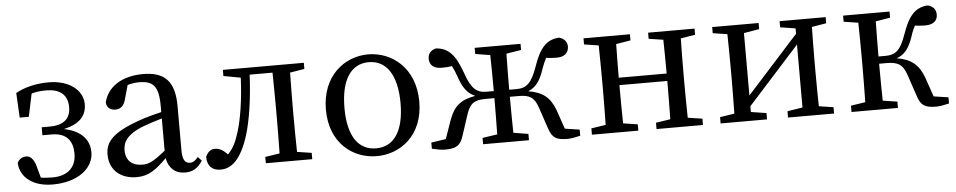

<svg xmlns="http://www.w3.org/2000/svg" viewBox="-36 -775 5131 1030"><g transform="rotate(-5 2529.5 -260.0)"><path d="M69 -359H118L144 -482C167 -489 193 -492 223 -492C295 -492 338 -460 338 -392C338 -332 303 -297 226 -297H182V-254H232C318 -254 345 -203 345 -141C345 -62 292 -24 218 -24C194 -24 174 -25 154 -28L136 -94C127 -125 110 -148 88 -148C66 -149 47 -139 37 -117C42 -35 114 14 214 14C354 14 436 -57 436 -140C436 -210 390 -259 300 -277C385 -296 423 -338 423 -400C423 -477 349 -534 239 -534C172 -534 107 -518 62 -492Z M828 -114C767 -66 742 -50 703 -50C652 -50 614 -76 614 -135C614 -175 631 -218 727 -255C751 -264 789 -277 828 -288ZM1002 -65C988 -48 976 -38 958 -38C933 -38 918 -56 918 -108V-346C918 -482 863 -534 748 -534C635 -534 555 -483 536 -399C539 -372 555 -357 585 -357C613 -357 631 -374 640 -408L661 -483C684 -489 704 -492 723 -492C797 -492 828 -464 828 -356V-322C784 -312 737 -299 702 -286C559 -235 521 -187 521 -120C521 -32 586 14 666 14C732 14 770 -15 830 -74C839 -21 874 12 928 12C966 12 997 -3 1022 -44Z M1613 -486V-519H1177V-486L1269 -469C1264 -353 1248 -248 1225 -176C1208 -122 1191 -91 1165 -65C1144 -87 1123 -101 1097 -101C1073 -101 1059 -87 1047 -62C1047 -11 1075 13 1119 13C1171 13 1227 -21 1270 -158C1295 -239 1312 -355 1318 -481H1441C1442 -425 1443 -344 1443 -289V-230C1443 -177 1442 -101 1441 -46L1363 -34V0H1613V-34L1535 -46C1534 -101 1533 -177 1533 -230V-289C1533 -342 1534 -418 1535 -473Z M1960 14C2088 14 2212 -77 2212 -258C2212 -440 2087 -534 1960 -534C1832 -534 1709 -439 1709 -258C1709 -78 1831 14 1960 14ZM1960 -28C1864 -28 1809 -107 1809 -258C1809 -410 1864 -492 1960 -492C2055 -492 2111 -410 2111 -258C2111 -107 2055 -28 1960 -28Z M2977 -45 2942 -147C2915 -219 2876 -249 2799 -262C2841 -279 2865 -312 2886 -376C2894 -399 2902 -417 2910 -432C2928 -430 2942 -428 2965 -428C3011 -428 3030 -449 3032 -481C3032 -507 3018 -526 2988 -534C2920 -530 2883 -487 2850 -391C2819 -302 2790 -279 2738 -279H2698C2698 -342 2699 -418 2700 -473L2780 -486V-519H2533V-486L2613 -473C2614 -419 2615 -342 2615 -279H2576C2524 -279 2494 -302 2464 -391C2430 -487 2393 -530 2325 -534C2295 -526 2282 -507 2282 -481C2283 -449 2303 -428 2348 -428C2370 -428 2385 -429 2403 -432C2411 -417 2419 -399 2427 -376C2448 -312 2473 -279 2514 -262C2437 -249 2398 -219 2372 -147L2336 -45L2257 -33V0C2278 5 2306 11 2325 11C2387 11 2410 -2 2427 -55L2465 -171C2485 -228 2510 -241 2571 -241H2615C2615 -177 2614 -100 2613 -46L2533 -34V0H2780V-34L2700 -47C2699 -101 2698 -177 2698 -241H2743C2803 -241 2828 -228 2848 -171L2887 -55C2905 -2 2926 11 2988 11C3008 11 3035 5 3056 0V-33Z M3717 -486V-519H3467V-486L3545 -474C3546 -420 3547 -346 3547 -292H3289C3289 -346 3290 -419 3291 -473L3369 -486V-519H3119V-486L3197 -474C3198 -418 3199 -342 3199 -289V-230C3199 -177 3198 -101 3197 -46L3119 -34V0H3369V-34L3291 -46C3290 -101 3289 -179 3289 -252H3547C3547 -179 3546 -100 3545 -46L3467 -34V0H3717V-34L3639 -46C3638 -102 3637 -177 3637 -230V-289C3637 -342 3638 -418 3639 -473Z M4423 -486V-519H4175V-486L4257 -473V-444L3979 -136V-472L4062 -486V-519H3812V-486L3890 -474C3891 -418 3892 -342 3892 -289V-230C3892 -177 3891 -101 3890 -46L3812 -34V0H4062V-34L3979 -47V-78L4257 -386V-47L4175 -34V0H4423V-34L4345 -46C4344 -101 4343 -177 4343 -230V-289C4343 -342 4344 -418 4345 -473Z M4963 -45 4928 -147C4902 -219 4862 -253 4784 -266C4826 -281 4851 -311 4873 -376C4880 -399 4888 -417 4896 -432C4914 -430 4928 -428 4951 -428C4997 -428 5018 -449 5018 -481C5018 -507 5004 -526 4974 -534C4906 -530 4869 -487 4836 -391C4805 -302 4776 -284 4724 -284H4687C4687 -344 4688 -419 4689 -473L4767 -486V-519H4517V-486L4595 -474C4596 -418 4597 -342 4597 -289V-230C4597 -177 4596 -101 4595 -46L4517 -34V0H4767V-34L4689 -46C4688 -101 4687 -179 4687 -245H4728C4789 -245 4815 -228 4834 -171L4873 -55C4890 -2 4913 11 4974 11C4993 11 5021 5 5042 0V-33Z"/></g></svg>

Font: Noto Serif SC Medium
Style: Regular
Weight: 500
Designer: Ryoko NISHIZUKA 西塚涼子 (kana & ideographs); Frank Grießhammer (Latin, Greek & Cyrillic); Wenlong ZHANG 张文龙 (bopomofo); San
Foundry: Adobe Systems Incorporated
Version: Version 1.001;PS 1.001;hotconv 16.6.54;makeotf.lib2.5.65590